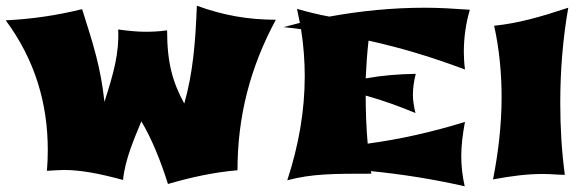

<svg xmlns="http://www.w3.org/2000/svg" viewBox="-29 -609 2055 671"><path d="M935 -540C837 -540 749 -556 659 -589C654 -458 645 -353 615 -247C575 -321 555 -387 555 -503C527 -499 502 -498 479 -498C452 -498 420 -501 384 -506C388 -423 368 -353 336 -253C323 -374 297 -454 258 -577C169 -555 79 -542 -9 -538C93 -400 138 -248 138 -85C138 -60 137 -36 135 -12C154 -13 179 -15 194 -15C258 -15 328 0 401 20C408 -52 440 -124 465 -185C503 -121 533 -45 558 34C637 11 718 -7 801 -14C801 -202 845 -373 935 -540Z M1269 -2 1267 -11C1377 0 1485 17 1595 42C1587 6 1583 -29 1583 -64C1583 -100 1588 -141 1596 -183C1480 -147 1367 -122 1256 -107C1251 -164 1249 -222 1249 -275C1307 -259 1365 -238 1423 -214C1417 -238 1414 -259 1414 -278C1414 -303 1418 -327 1424 -351C1362 -350 1304 -345 1249 -335C1251 -379 1254 -423 1259 -467C1373 -442 1485 -408 1596 -366C1593 -390 1592 -411 1592 -427C1592 -478 1599 -527 1613 -575C1555 -579 1506 -582 1456 -582C1343 -582 1231 -571 1122 -551C1084 -558 1047 -567 1009 -578L1019 -529L961 -514H963C983 -512 1003 -510 1023 -507C1032 -451 1036 -396 1036 -342C1036 -222 1015 -101 975 21C1062 -2 1135 -2 1269 -2Z M1957 -582C1857 -549 1783 -528 1698 -519C1716 -437 1724 -353 1724 -270C1724 -171 1712 -73 1694 18C1758 6 1814 -1 1867 -1C1897 -1 1921 2 1945 2C1934 -79 1929 -164 1929 -249C1929 -362 1938 -474 1957 -582Z"/></svg>

Font: Shojumaru
Style: Regular
Weight: 400
Designer: Astigmatic (AOETI)
Foundry: Astigmatic (AOETI)
Version: Version 1.000